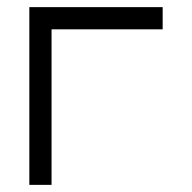

<svg xmlns="http://www.w3.org/2000/svg" viewBox="-20 -520 540 540"><path d="M437.5 -437.5V-500H62.5Q62.5 -500 62.5 0H125V-437.5Z"/></svg>

Font: CalcUnifontExMono
Style: Regular
Weight: 500
Version: Version 15.0.06